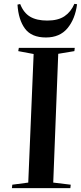

<svg xmlns="http://www.w3.org/2000/svg" viewBox="-20 -979 423 999"><path d="M155 -698 75 -713 78 -730H369L367 -713L283 -699L257 -29L348 -18L346 0H42L44 -18L127 -29ZM85 -958Q103 -912 137 -892Q171 -872 226 -872Q282 -872 315.5 -894.5Q349 -917 367 -959L381 -957Q371 -880 331 -832Q291 -784 219 -784Q144 -784 110 -830Q76 -876 71 -955Z"/></svg>

Font: Literata 72pt SemiBold
Style: Italic
Weight: 600
Italic angle: -2°
Designer: Latin by Veronika Burian and Jose Scaglione. Greek by Irene Vlachou. Cyrillic by Vera Evstafieva
Foundry: TypeTogether
Version: Version 3.002